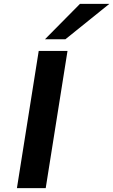

<svg xmlns="http://www.w3.org/2000/svg" viewBox="-20 -967 582 987"><path d="M67 0 179 -705H327L215 0ZM211 -765 391 -947H542L316 -765Z"/></svg>

Font: Nunito Sans 10pt Expanded
Style: Bold Italic
Weight: 700
Width: 7
Italic angle: -9°
Designer: Vernon Adams
Foundry: Vernon Adams
Version: Version 3.101;gftools[0.9.27]